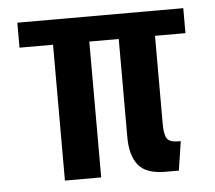

<svg xmlns="http://www.w3.org/2000/svg" viewBox="-41 -514 626 559"><g transform="rotate(-5 272.0 -235.0)"><path d="M127 0V-397H29V-470H514V-397H425V-177H319V-397H233V0ZM421 0Q364 0 341.5 -28.5Q319 -57 319 -110V-470H425V-139Q425 -108 433 -96.5Q441 -85 466 -85H473L460 0Z"/></g></svg>

Font: Smooch Sans
Style: Bold
Weight: 700
Designer: Robert E. Leuschke
Foundry: Robert E. Leuschke
Version: Version 1.010